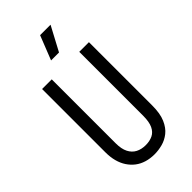

<svg xmlns="http://www.w3.org/2000/svg" viewBox="-269 -943 1026 1026"><g transform="rotate(-45 244.0 -429.5)"><path d="M246 12Q213 12 185 3.5Q157 -5 135.5 -21.5Q114 -38 98.5 -61.5Q83 -85 75 -115Q67 -145 67 -181V-660H140V-177Q140 -134 153.5 -107.5Q167 -81 191 -68.5Q215 -56 247 -56Q277 -56 300 -67Q323 -78 335.5 -104.5Q348 -131 348 -177V-660H421V-181Q421 -121 404.5 -83Q388 -45 362 -24.5Q336 -4 305.5 4Q275 12 246 12ZM269 -734H209L263 -871H342Z"/></g></svg>

Font: Bricolage Grotesque Condensed Light
Style: Regular
Weight: 300
Width: 3
Designer: Mathieu Triay
Foundry: Atelier Triay
Version: Version 1.000;gftools[0.9.30]